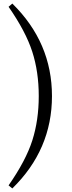

<svg xmlns="http://www.w3.org/2000/svg" viewBox="-20 -840 401 1075"><path d="M197 -302Q197 -438 160.5 -551Q124 -664 28 -802L49 -820Q271 -602 271 -302Q271 -2 49 215L28 198Q125 59 161 -54Q197 -167 197 -302Z"/></svg>

Font: Han-Nom Khai
Style: Regular
Weight: 400
Version: Version 1.200;June 22, 2023;FontCreator 14.0.0.2814 64-bit